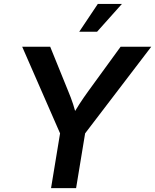

<svg xmlns="http://www.w3.org/2000/svg" viewBox="-20 -968 798 988"><path d="M242.7 0 289.1 -281.7 94.2 -727.5H238.3L330.6 -500Q345.2 -465.3 356.2 -431.9Q367.2 -398.4 377 -355H342.8Q366.7 -398.9 388.7 -432.6Q410.6 -466.3 435.1 -500L600.6 -727.5H758.3L418 -281.7L371.6 0ZM387.7 -804.7 483.4 -947.8H607.4L479.5 -804.7Z"/></svg>

Font: Inter 20pt SemiBold
Style: Italic
Weight: 600
Italic angle: -9.3988°
Version: Version 4.001;git-66647c0bb